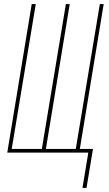

<svg xmlns="http://www.w3.org/2000/svg" viewBox="-20 -755 540 950"><path d="M388 175 417 0H16L137 -735H157L38 -18H187L306 -735H325L207 -18H355L474 -735H493L375 -18H440L408 175Z"/></svg>

Font: Iosevka SS04 Thin
Style: Italic
Weight: 100
Italic angle: -9°
Monospace: yes
Designer: Belleve Invis
Foundry: Belleve Invis
Version: Version 19.0.0; ttfautohint (v1.8.4)